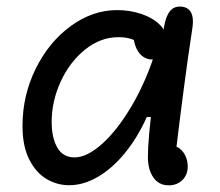

<svg xmlns="http://www.w3.org/2000/svg" viewBox="-20 -544 660 576"><path d="M47.5 -166Q47.5 -257.7 87.1 -337.8Q126.7 -418 192.2 -465.8Q257.8 -513.7 331.3 -513.7Q369.5 -513.7 403.9 -502.2Q438.3 -490.7 459.4 -469.8Q480.5 -449 480.5 -422.5Q480.5 -399.8 469.8 -382.7Q459 -365.5 436.2 -365.5Q419.2 -365.5 406.2 -376.2Q393.3 -387 386.6 -405.2Q379.8 -423.5 379.8 -445.3H427.8V-398Q424 -400.8 420 -403.2Q399.2 -417.2 380.2 -424.8Q361.3 -432.5 335.7 -432.5Q281.7 -432.5 235.4 -395.4Q189.2 -358.3 162.1 -299.3Q135 -240.3 135 -178.2Q135 -130.8 151.9 -101.3Q168.8 -71.8 203.8 -71.8Q241.3 -71.8 287.2 -113.2Q333 -154.5 376 -227.8Q419 -301.2 447.3 -392.3H483.7L451.2 -192.8H420.3Q392.3 -130.5 354.2 -84.2Q316.2 -38 273.2 -13.2Q230.3 11.7 187.5 11.7Q152 11.7 120.2 -6.7Q88.3 -25.2 67.9 -65.2Q47.5 -105.2 47.5 -166ZM423.7 -73Q423.7 -126.2 438.3 -238.1Q453 -350 470.5 -453.8Q471.5 -458 472.2 -463.7Q477.5 -495.2 489.8 -510.5Q502.2 -525.8 523.7 -524.2Q538.2 -523 546.7 -515.1Q555.2 -507.2 557.7 -492.6Q560.2 -478 556.7 -456.8Q543.2 -368.7 530.8 -273.4Q518.3 -178.2 506 -75.5L492.5 -107Q507.7 -107 519.2 -98.2Q530.7 -89.3 536.9 -75Q543.2 -60.7 543.2 -44.7Q543.2 -19.7 527.1 -3.8Q511 12 486.3 12Q456.5 12 440.1 -11.6Q423.7 -35.2 423.7 -73Z"/></svg>

Font: Monaspace Radon Var
Style: Regular
Weight: 400
Designer: Riley Cran and the Lettermatic Team
Version: Version 1.000 (Monaspace Radon Var)